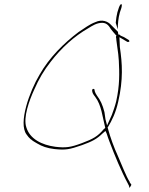

<svg xmlns="http://www.w3.org/2000/svg" viewBox="-20 -794 727 934"><path d="M146 -357C169 -410 194 -452 227 -494C278 -560 340 -617 410 -657C428 -668 450 -683 477 -683C502 -683 512 -664 519 -653L531 -638C534 -634 538 -631 543 -624L546 -623L544 -614C545 -610 546 -606 546 -599L551 -562C554 -541 557 -520 558 -499C561 -439 563 -380 545 -300C539 -276 531 -254 524 -235L501 -184L493 -214C491 -226 490 -239 488 -249C479 -284 469 -306 451 -330C446 -337 443 -344 441 -350C440 -361 439 -360 437 -361C430 -364 429 -359 428 -353C430 -342 431 -338 443 -323C474 -282 478 -227 492 -172L485 -166C455 -130 432 -118 379 -98C323 -77 300 -74 249 -80C183 -89 125 -118 108 -175C92 -223 123 -307 146 -357ZM172 -430C124 -350 68 -195 109 -140C115 -131 122 -123 130 -116H131C138 -109 149 -103 161 -96C184 -82 210 -73 244 -69C300 -63 318 -67 379 -88C429 -106 451 -118 478 -144L493 -157L499 -144C503 -131 508 -117 513 -104C537 -40 571 42 602 99L608 111C608 117 609 120 609 120C611 119 619 108 619 104L611 93V91C594 65 569 0 554 -34C534 -78 517 -124 504 -172L503 -173L504 -174C526 -210 543 -246 555 -299C580 -407 575 -485 563 -565L561 -613L600 -590C602 -590 607 -590 608 -591L609 -592C610 -595 608 -597 607 -599L584 -613C580 -616 567 -618 559 -627L556 -625C555 -630 554 -634 554 -638V-639L521 -672C505 -690 477 -702 443 -686C414 -675 393 -658 362 -638C292 -585 220 -515 172 -430ZM519 -653V-654ZM551 -734C547 -719 545 -703 543 -683L553 -651C553 -675 555 -705 563 -733L571 -757V-759C574 -766 572 -773 571 -774C567 -774 564 -771 559 -759ZM546 -598V-599ZM485 -166Z"/></svg>

Font: Stray Cat
Style: HlObl
Weight: 100
Version: Version 1.0